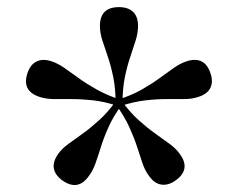

<svg xmlns="http://www.w3.org/2000/svg" viewBox="-20 -792 664 539"><path d="M324 -503.5H304.5Q304.5 -543.5 298 -575.2Q291.5 -607 282.8 -632.5Q274 -658 267.2 -679Q260.5 -700 260.5 -719Q260.5 -772 314 -772Q339.5 -772 353.5 -758.8Q367.5 -745.5 367.5 -719Q367.5 -700 361 -679Q354.5 -658 345.8 -632.5Q337 -607 330.5 -575.2Q324 -543.5 324 -503.5ZM317 -512.5 311 -494.5Q273 -507 240.5 -510.5Q208 -514 181 -513.8Q154 -513.5 131.5 -513.8Q109 -514 91 -520Q40.5 -536.5 57 -586.5Q65 -610.5 82.2 -619.2Q99.5 -628 124.5 -620Q142.5 -614 160.5 -601.5Q178.5 -589 200.5 -573Q222.5 -557 251 -541Q279.5 -525 317 -512.5ZM306 -509 321.5 -497.5Q298 -465 284.8 -435.5Q271.5 -406 263.5 -380.2Q255.5 -354.5 248.2 -333.8Q241 -313 229.5 -298Q199 -254.5 155 -285.5Q134.5 -300.5 131.2 -319.2Q128 -338 143 -359.5Q154 -375 172 -388Q190 -401 212 -416.8Q234 -432.5 258.2 -454.5Q282.5 -476.5 306 -509ZM306 -497.5 321.5 -508.5Q345.5 -476 369.8 -454.2Q394 -432.5 416.2 -416.8Q438.5 -401 456.2 -388Q474 -375 485 -359.5Q516.5 -316.5 473 -285.5Q453 -271 433.2 -273.8Q413.5 -276.5 398.5 -298Q387 -313 380 -333.8Q373 -354.5 364.8 -380Q356.5 -405.5 343 -435.2Q329.5 -465 306 -497.5ZM311 -512Q349.5 -524.5 377.8 -540.5Q406 -556.5 427.8 -572.5Q449.5 -588.5 467.8 -601.2Q486 -614 504 -620Q554.5 -636 571 -586Q579 -562.5 570.5 -545.2Q562 -528 537 -520Q519.5 -514 497 -513.8Q474.5 -513.5 447.5 -513.8Q420.5 -514 388 -510.2Q355.5 -506.5 317 -494Z"/></svg>

Font: Fraunces 11pt
Style: Regular
Weight: 400
Version: Version 1.000;[b76b70a41]